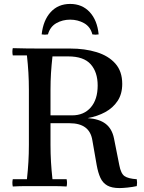

<svg xmlns="http://www.w3.org/2000/svg" viewBox="-20 -947 733 977"><path d="M676 -35Q679 -18 676 0Q653 5 628 7.5Q603 10 588 10Q549 10 526 -3Q503 -16 491 -42Q479 -68 472 -107L450 -233Q443 -277 414 -298.5Q385 -320 334 -320H182V-360H347Q407 -360 442 -400.5Q477 -441 477 -512Q477 -580 441.5 -620Q406 -660 327 -660H247Q242 -615 239.5 -575Q237 -535 237 -490V-210Q237 -165 239.5 -122.5Q242 -80 247 -35H319Q323 -17 319 2Q285 0 251 0Q217 0 182 0Q148 0 114 0Q80 0 45 2Q41 -17 45 -35H117Q122 -80 124.5 -122.5Q127 -165 127 -210V-490Q127 -535 124.5 -577.5Q122 -620 117 -665H45Q41 -684 45 -702Q80 -701 114 -700.5Q148 -700 182 -700H337Q412 -700 472 -681.5Q532 -663 567 -623.5Q602 -584 602 -520Q602 -469 578.5 -433.5Q555 -398 515.5 -376.5Q476 -355 426 -346Q485 -342 517.5 -317Q550 -292 560 -243L587 -107Q595 -64 613.5 -51Q632 -38 676 -35ZM450 -772Q440 -811 408 -829Q376 -847 337 -847Q298 -847 266.5 -829Q235 -811 224 -772Q208 -769 192 -772Q200 -844 238 -885.5Q276 -927 337 -927Q398 -927 436.5 -885.5Q475 -844 482 -772Q466 -769 450 -772Z"/></svg>

Font: Poltawski Nowy
Style: Regular
Weight: 400
Designer: Adam Pótawski, Mateusz Machalski, Borys Kosmynka, Ania Wieluska
Foundry: Capitalics.wtf
Version: Version 1.001;gftools[0.9.25]